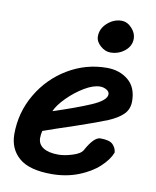

<svg xmlns="http://www.w3.org/2000/svg" viewBox="-81 -748 675 832"><g transform="rotate(10 257.0 -332.5)"><path d="M297 -602Q297 -636 325 -661Q353 -686 387 -686Q412 -686 432 -664.5Q452 -643 452 -618Q452 -586 425 -564Q398 -542 362 -542Q339 -542 318 -560.5Q297 -579 297 -602ZM14 -122Q14 -217 61.5 -298Q109 -379 188.5 -426.5Q268 -474 360 -474Q416 -474 454 -442.5Q492 -411 492 -350Q492 -315 469.5 -292.5Q447 -270 405 -252.5Q363 -235 269 -203Q184 -175 131 -156Q127 -141 127 -125Q127 -97 150.5 -82Q174 -67 217 -67Q244 -67 279 -78Q314 -89 323 -106Q357 -168 385 -168Q426 -168 440.5 -152.5Q455 -137 456 -118Q444 -86 409 -53.5Q374 -21 320 0Q266 21 202 21Q104 21 59 -18Q14 -57 14 -122ZM386 -362Q386 -374 373 -381.5Q360 -389 345 -389Q315 -389 276.5 -366Q238 -343 205 -310Q172 -277 159 -248Q258 -280 322 -307.5Q386 -335 386 -362Z"/></g></svg>

Font: Sriracha
Style: Regular
Weight: 400
Designer: Suppakit Chalermlarp
Version: Version 1.002g